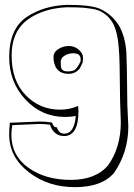

<svg xmlns="http://www.w3.org/2000/svg" viewBox="-20 -739 553 793"><path d="M313 -495Q313 -519 282 -519Q264 -519 247.5 -509.5Q231 -500 231 -484Q231 -468 232 -461Q236 -444 259 -444Q282 -444 291.5 -452.5Q301 -461 313 -486ZM506 -303 510 -218Q510 -110 451 -25Q401 34 289.5 34Q178 34 98 -28.5Q18 -91 18 -183Q18 -212 20 -219V-232L143 -237Q170 -237 195 -233Q200 -213 215 -213Q223 -187 245 -187Q287 -187 293 -260Q273 -256 249 -256Q152 -256 85 -328Q18 -400 18 -503Q18 -621 92 -670Q160 -715 256 -719Q358 -719 394 -702Q440 -681 468 -638V-639Q497 -592 502 -522Q503 -496 504 -451ZM263 -434Q223 -434 208 -466V-467Q201 -482 201 -503Q201 -524 221 -536.5Q241 -549 264.5 -549Q288 -549 305.5 -533.5Q323 -518 323 -501Q323 -484 319 -475.5Q315 -467 310.5 -458.5Q306 -450 293.5 -442Q281 -434 263 -434ZM479 -234 476 -323 474 -471Q472 -556 463.5 -593.5Q455 -631 442.5 -649.5Q430 -668 416.5 -678.5Q403 -689 390.5 -694.5Q378 -700 357.5 -703Q337 -706 326 -707Q303 -709 256 -709Q164 -705 100 -662Q28 -613 28 -509.5Q28 -406 86 -346Q144 -286 229 -286Q266 -286 302 -301L303 -300L304 -279Q304 -177 244 -177Q223 -177 207.5 -190Q192 -203 187 -224Q165 -227 140 -227L30 -222V-217Q27 -199 27 -182Q27 -96 97.5 -46Q168 4 272 4Q376 4 427 -57Q479 -131 479 -234Z"/></svg>

Font: Londrina Shadow
Style: Regular
Weight: 400
Designer: Marcelo Magalhaes
Foundry: Marcelo Magalhaes
Version: Version 1.001 2011